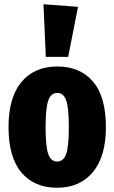

<svg xmlns="http://www.w3.org/2000/svg" viewBox="-20 -863 537 901"><path d="M477 -266Q477 -129 416 -55.5Q355 18 248 18Q141 18 80.5 -53.5Q20 -125 20 -267Q20 -405 80.5 -478Q141 -551 249 -551Q356 -551 416.5 -480Q477 -409 477 -266ZM194 -267Q194 -175 206.5 -140Q219 -105 248 -105Q278 -105 290.5 -140.5Q303 -176 303 -266Q303 -357 290.5 -392Q278 -427 249 -427Q219 -427 206.5 -391.5Q194 -356 194 -267ZM346 -831 300 -596H195L184 -843Z"/></svg>

Font: Fira Sans Compressed ExtraBold
Style: Regular
Weight: 800
Width: 1
Designer: bBox Type GmbH & Carrois Corporate GbR & Edenspiekermann AG
Foundry: bBox Type GmbH & Carrois Corporate GbR & Edenspiekermann AG
Version: Version 4.301